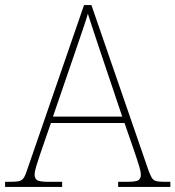

<svg xmlns="http://www.w3.org/2000/svg" viewBox="-24 -734 689 754"><path d="M-4 0V-20H18Q41 -20 52 -23Q63 -26 69.5 -36Q76 -46 83 -68L306 -714H335L558 -68Q566 -46 572 -36Q578 -26 589 -23Q600 -20 623 -20H645V0H440V-20H474Q512 -20 520.5 -27Q529 -34 529 -48Q529 -60 523 -80Q517 -100 510.5 -119Q504 -138 501 -147L465 -251H176L140 -147Q137 -138 130.5 -119Q124 -100 118 -80Q112 -60 112 -48Q112 -34 121 -27Q130 -20 167 -20H220V0ZM184 -276H456L379 -505Q370 -532 359 -564.5Q348 -597 338 -628Q328 -659 321 -680Q317 -665 306.5 -634Q296 -603 285 -570.5Q274 -538 266 -515Z"/></svg>

Font: Noto Serif Telugu Thin
Style: Regular
Weight: 100
Designer: Jelle Bosma - Monotype Design Team
Foundry: Monotype Imaging Inc.
Version: Version 2.005; ttfautohint (v1.8.4.7-5d5b)